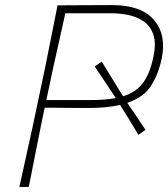

<svg xmlns="http://www.w3.org/2000/svg" viewBox="-20 -734 661 754"><path d="M56 0Q70 -62.5 82 -117.2Q94 -172 108.5 -238L158 -472.5Q171.5 -540 182.8 -596.5Q194 -653 206 -713Q246.5 -713 297 -713.5Q347.5 -714 420 -714Q535.5 -714 585 -655.2Q634.5 -596.5 615 -504Q601.5 -441 572.8 -396.5Q544 -352 480 -330Q495 -308 513 -281.5Q531 -255 551.5 -224L523.5 -204.5Q505 -235.5 487.5 -264Q470 -292.5 455.5 -315.5L451.5 -322Q400.5 -310 329 -310Q304.5 -310 272 -310.2Q239.5 -310.5 208.2 -310.8Q177 -311 155.5 -311L140.5 -239Q127 -171 116 -115.8Q105 -60.5 93 0ZM416 -682H236.5Q225 -630 214 -580.5Q203 -531 190 -473L162 -341H332Q362 -341 387.2 -342.8Q412.5 -344.5 434.5 -349L424 -365Q408.5 -388.5 390.2 -416Q372 -443.5 352 -473L379.5 -492Q398.5 -461 415.2 -434Q432 -407 447.5 -381L463.5 -356Q513.5 -371.5 541 -407.8Q568.5 -444 582 -509Q594 -564.5 582 -598.8Q570 -633 543 -651Q516 -669 482 -675.5Q448 -682 416 -682Z"/></svg>

Font: Commissioner Loud Thin
Style: Italic
Weight: 100
Italic angle: -12°
Designer: Kostas Bartsokas
Foundry: Kostas Bartsokas
Version: Version 1.000; ttfautohint (v1.8.3)